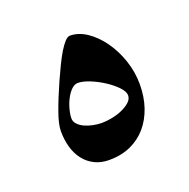

<svg xmlns="http://www.w3.org/2000/svg" viewBox="-62 -309 368 374"><g transform="rotate(-20 122.5 -122.0)"><path d="M212.9 -113.8Q212.9 -87.9 205.6 -66.2Q198.2 -44.4 184.6 -28.6Q170.9 -12.7 151.4 -3.9Q131.8 4.9 106.9 4.9Q89.8 4.9 76.7 -1.7Q63.5 -8.3 54.7 -19.8Q45.9 -31.2 41.5 -46.6Q37.1 -62 37.1 -80.1Q37.1 -94.2 45.7 -118.2Q54.2 -142.1 67.9 -172.9Q74.7 -188 81.3 -201.7Q87.9 -215.3 94.2 -225.8Q100.6 -236.3 106.4 -242.7Q112.3 -249 117.2 -249Q134.8 -249 151.9 -237.5Q168.9 -226.1 182.6 -207Q196.3 -188 204.6 -163.6Q212.9 -139.2 212.9 -113.8ZM184.1 -101.1Q184.1 -108.9 174.8 -118.7Q165.5 -128.4 152.3 -137Q139.2 -145.5 124.8 -151.4Q110.4 -157.2 100.1 -157.2Q93.3 -157.2 86.9 -151.1Q80.6 -145 75.7 -135.7Q70.8 -126.5 67.9 -115.7Q64.9 -105 64.9 -96.2Q64.9 -89.8 69.8 -84.5Q74.7 -79.1 82.5 -75.4Q90.3 -71.8 99.9 -69.8Q109.4 -67.9 118.2 -67.9Q127.4 -67.9 138.9 -70.1Q150.4 -72.3 160.4 -76.7Q170.4 -81.1 177.2 -87.2Q184.1 -93.3 184.1 -101.1Z"/></g></svg>

Font: Scheherazade
Style: Regular
Weight: 400
Designer: SIL International
Foundry: SIL International
Version: Version 2.100 (build 932/914)